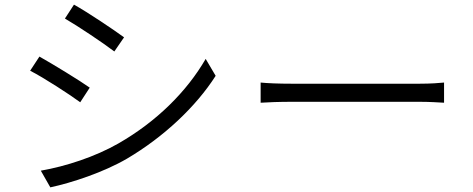

<svg xmlns="http://www.w3.org/2000/svg" viewBox="-20 -784 2040 828"><path d="M299 -764 260 -704C317 -671 426 -598 473 -562L515 -623C473 -654 357 -732 299 -764ZM156 -48 197 24C290 4 427 -41 528 -100C687 -194 825 -324 910 -457L867 -530C786 -390 656 -260 490 -165C390 -108 265 -67 156 -48ZM150 -540 110 -479C169 -449 278 -378 326 -343L367 -406C325 -436 207 -508 150 -540Z M1104 -428V-341C1134 -343 1184 -345 1239 -345C1306 -345 1718 -345 1790 -345C1835 -345 1875 -342 1895 -341V-428C1874 -426 1840 -423 1789 -423C1718 -423 1305 -423 1239 -423C1182 -423 1133 -425 1104 -428Z"/></svg>

Font: Noto Sans KR DemiLight
Style: Regular
Weight: 350
Designer: Ryoko NISHIZUKA 西塚涼子 (kana, bopomofo & ideographs); Paul D. Hunt (Latin, Greek & Cyrillic); Sandoll Communications 산돌커뮤니
Foundry: Adobe
Version: Version 2.004;hotconv 1.0.118;makeotfexe 2.5.65603